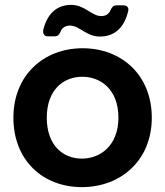

<svg xmlns="http://www.w3.org/2000/svg" viewBox="-20 -760 678 788"><path d="M316 8C476 8 603 -102 603 -277C603 -452 479 -562 319 -562C160 -562 35 -452 35 -277C35 -102 156 8 316 8ZM316 -109C239 -109 172 -163 172 -277C172 -392 241 -445 318 -445C394 -445 466 -392 466 -277C466 -163 392 -109 316 -109ZM272 -740C218 -740 177 -709 159 -643C153 -623 161 -611 175 -611H204C216 -611 223 -617 228 -629C235 -647 249 -655 267 -655C307 -655 333 -610 390 -610C446 -610 489 -642 506 -714C510 -729 501 -738 487 -738H458C446 -738 440 -732 434 -719C427 -702 413 -694 396 -694C355 -694 329 -740 272 -740Z"/></svg>

Font: Arvore Sans SemiBold
Style: Regular
Weight: 600
Designer: Jonny Pinhorn (Latin) Dan Schunck (customization for Arvore)
Version: Version 1.000;Glyphs 3.3 (3305)